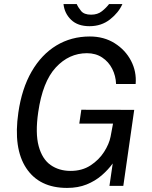

<svg xmlns="http://www.w3.org/2000/svg" viewBox="-20 -912 747 942"><path d="M309 10Q173 10 108.8 -87Q44.5 -184 70 -359.5Q87 -477.5 135.2 -561Q183.5 -644.5 256.5 -688.8Q329.5 -733 420.5 -733Q490 -733 542.5 -700Q595 -667 622.8 -614Q650.5 -561 645.5 -500H549.5Q548 -540 530.5 -574.5Q513 -609 481.2 -630Q449.5 -651 406.5 -651Q318.5 -651 253.8 -581Q189 -511 167.5 -361.5Q152.5 -258.5 169.8 -195Q187 -131.5 228.2 -102.5Q269.5 -73.5 326.5 -73.5Q383 -73.5 424.2 -100.5Q465.5 -127.5 490.5 -166.5Q515.5 -205.5 522.5 -241.5L534.5 -305.5H369L379 -373.5L638.5 -373L585 0H517L533 -110Q510.5 -79 478.8 -51.5Q447 -24 405 -7Q363 10 309 10ZM419 -783.5Q361.5 -783.5 329 -814.8Q296.5 -846 291.5 -892H356.5Q363 -876.5 377.8 -858.2Q392.5 -840 427 -840Q459 -840 480.2 -857Q501.5 -874 515 -892H580.5Q562 -850 519.8 -816.8Q477.5 -783.5 419 -783.5Z"/></svg>

Font: Public Sans
Style: Italic
Weight: 400
Italic angle: -8°
Designer: The Public Sans project authors (U.S. Web Design System). Libre Franklin designed by Pablo Impallari and Rodrigo Fuenzal
Version: Version 1.008; ttfautohint (v1.8.1) -l 8 -r 50 -G 200 -x 14 